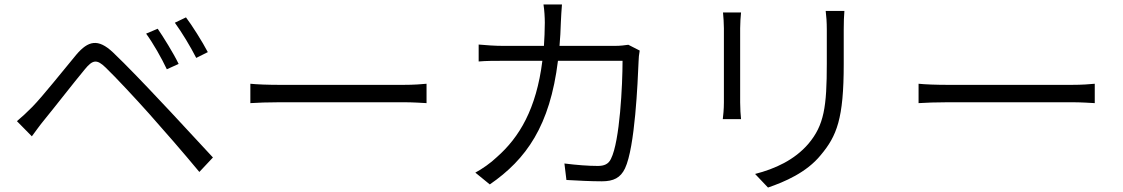

<svg xmlns="http://www.w3.org/2000/svg" viewBox="-20 -804 5040 862"><path d="M688 -675 636 -653C668 -609 705 -544 729 -493L782 -517C759 -565 712 -640 688 -675ZM815 -726 765 -702C797 -658 835 -595 861 -544L913 -570C889 -616 841 -692 815 -726ZM56 -260 123 -192C138 -212 159 -242 179 -266C225 -322 311 -433 361 -493C396 -536 415 -539 454 -501C498 -459 591 -359 649 -294C714 -221 803 -119 875 -32L936 -97C859 -179 760 -288 692 -359C634 -421 547 -512 487 -569C420 -632 376 -621 323 -559C262 -486 173 -373 125 -324C99 -298 81 -281 56 -260Z M1104 -428V-341C1134 -343 1184 -345 1239 -345C1306 -345 1718 -345 1790 -345C1835 -345 1875 -342 1895 -341V-428C1874 -426 1840 -423 1789 -423C1718 -423 1305 -423 1239 -423C1182 -423 1133 -425 1104 -428Z M2852 -577 2801 -603C2785 -601 2767 -598 2740 -598H2492C2495 -632 2497 -667 2498 -704C2499 -728 2501 -761 2503 -784H2420C2424 -760 2426 -725 2426 -702C2426 -665 2424 -631 2422 -598H2240C2202 -598 2162 -601 2129 -604V-528C2163 -531 2201 -531 2241 -531H2415C2388 -314 2311 -187 2211 -99C2183 -72 2144 -45 2114 -29L2179 24C2343 -89 2449 -239 2485 -531H2775C2775 -425 2763 -170 2723 -91C2712 -67 2692 -59 2664 -59C2622 -59 2569 -63 2514 -70L2523 4C2575 7 2633 10 2682 10C2735 10 2766 -6 2786 -48C2831 -143 2843 -435 2847 -529C2847 -543 2849 -560 2852 -577Z M3771 -755H3687C3690 -732 3692 -704 3692 -671C3692 -637 3692 -555 3692 -519C3692 -324 3680 -242 3609 -158C3547 -86 3460 -46 3370 -23L3428 38C3501 13 3601 -29 3665 -108C3737 -194 3768 -271 3768 -516C3768 -551 3768 -634 3768 -671C3768 -704 3769 -732 3771 -755ZM3307 -748H3226C3228 -730 3230 -695 3230 -677C3230 -649 3230 -384 3230 -344C3230 -315 3227 -284 3225 -269H3307C3305 -286 3303 -318 3303 -344C3303 -383 3303 -649 3303 -677C3303 -699 3305 -730 3307 -748Z M4104 -428V-341C4134 -343 4184 -345 4239 -345C4306 -345 4718 -345 4790 -345C4835 -345 4875 -342 4895 -341V-428C4874 -426 4840 -423 4789 -423C4718 -423 4305 -423 4239 -423C4182 -423 4133 -425 4104 -428Z"/></svg>

Font: Noto Sans JP DemiLight
Style: Regular
Weight: 350
Designer: Ryoko NISHIZUKA 西塚涼子 (kana, bopomofo & ideographs); Paul D. Hunt (Latin, Greek & Cyrillic); Sandoll Communications 산돌커뮤니
Foundry: Adobe
Version: Version 2.004;hotconv 1.0.118;makeotfexe 2.5.65603